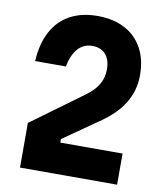

<svg xmlns="http://www.w3.org/2000/svg" viewBox="-89 -892 829 966"><g transform="rotate(10 325.0 -409.5)"><path d="M79 -228 344 -422Q386 -453 405 -487Q424 -521 424 -562Q424 -611 400 -638.5Q376 -666 332 -666Q288 -666 259 -634.5Q230 -603 218 -541H61Q66 -631 99.5 -693Q133 -755 192 -787Q251 -819 331 -819Q413 -819 471.5 -788Q530 -757 561.5 -699.5Q593 -642 593 -562Q593 -483 552.5 -417.5Q512 -352 429 -297L257 -177V-159H575V0H79Z"/></g></svg>

Font: Martian Mono SemiCondensed
Style: Bold
Weight: 700
Width: 4
Designer: Roman Shamin
Foundry: Evil Martians
Version: Version 1.000